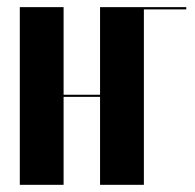

<svg xmlns="http://www.w3.org/2000/svg" viewBox="-20 -515 544 535"><path d="M35.2 -495.1H157.2V-251H258.8V-495.1H499V-488.8H380.9V0H258.8V-245.1H157.2V0H35.2Z"/></svg>

Font: Moniqa Black Display
Style: Regular
Weight: 900
Designer: Rajesh Rajput
Foundry: Rajesh Rajput
Version: Version 1.000